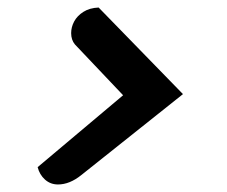

<svg xmlns="http://www.w3.org/2000/svg" viewBox="-20 -500 603 510"><path d="M134 -10Q114 -10 99.5 -23Q85 -36 80 -56L307 -247L179 -382Q174 -388 171.5 -395.5Q169 -403 169 -412Q169 -428 177 -443Q185 -458 201.5 -468.5Q218 -479 242 -480L466 -250L196 -35Q165 -10 134 -10Z"/></svg>

Font: Sansita Swashed Light SemiBold
Style: Regular
Weight: 600
Version: Version 1.003